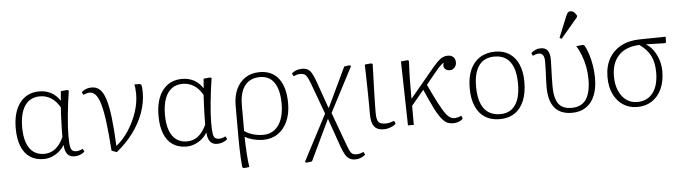

<svg xmlns="http://www.w3.org/2000/svg" viewBox="-56 -1029 5354 1507"><g transform="rotate(-5 2621.5 -275.5)"><path d="M253 14Q190 14 145.5 -16Q101 -46 78 -104Q55 -162 55 -245Q55 -373 110.5 -445.5Q166 -518 264 -518Q316 -518 357 -496Q398 -474 425 -432H427L433 -505L484 -510L496 -504Q489 -463 483 -414.5Q477 -366 472 -317.5Q467 -269 464.5 -226.5Q462 -184 462 -154Q462 -100 466 -72.5Q470 -45 481 -35Q492 -25 514 -25Q524 -25 537 -28.5Q550 -32 565 -39L576 -16Q562 -3 540.5 5.5Q519 14 495 14Q459 14 439.5 -10.5Q420 -35 418 -82H417Q401 -54 374.5 -32Q348 -10 316.5 2Q285 14 253 14ZM260 -26Q310 -26 348 -55Q386 -84 414 -145Q414 -168 414.5 -195Q415 -222 416 -252Q417 -282 418.5 -314Q420 -346 422 -378Q394 -428 354 -453.5Q314 -479 266 -479Q214 -479 178.5 -452.5Q143 -426 124.5 -374.5Q106 -323 106 -249Q106 -177 124 -127Q142 -77 176.5 -51.5Q211 -26 260 -26Z M829 10 789 -5Q780 -133 769 -222.5Q758 -312 742.5 -368Q727 -424 706 -449Q685 -474 658 -474Q637 -474 607 -461L596 -483Q612 -498 632.5 -505.5Q653 -513 677 -513Q714 -513 740 -489.5Q766 -466 784 -411Q802 -356 813 -265Q824 -174 830 -40H832Q886 -83 928.5 -148.5Q971 -214 995.5 -287.5Q1020 -361 1020 -429Q1020 -454 1018 -475Q1016 -496 1012 -507H1055L1066 -501Q1070 -491 1071.5 -476Q1073 -461 1073 -441Q1073 -360 1044 -279.5Q1015 -199 960.5 -125.5Q906 -52 829 10Z M1378 14Q1315 14 1270.5 -16Q1226 -46 1203 -104Q1180 -162 1180 -245Q1180 -373 1235.5 -445.5Q1291 -518 1389 -518Q1441 -518 1482 -496Q1523 -474 1550 -432H1552L1558 -505L1609 -510L1621 -504Q1614 -463 1608 -414.5Q1602 -366 1597 -317.5Q1592 -269 1589.5 -226.5Q1587 -184 1587 -154Q1587 -100 1591 -72.5Q1595 -45 1606 -35Q1617 -25 1639 -25Q1649 -25 1662 -28.5Q1675 -32 1690 -39L1701 -16Q1687 -3 1665.5 5.5Q1644 14 1620 14Q1584 14 1564.5 -10.5Q1545 -35 1543 -82H1542Q1526 -54 1499.5 -32Q1473 -10 1441.5 2Q1410 14 1378 14ZM1385 -26Q1435 -26 1473 -55Q1511 -84 1539 -145Q1539 -168 1539.5 -195Q1540 -222 1541 -252Q1542 -282 1543.5 -314Q1545 -346 1547 -378Q1519 -428 1479 -453.5Q1439 -479 1391 -479Q1339 -479 1303.5 -452.5Q1268 -426 1249.5 -374.5Q1231 -323 1231 -249Q1231 -177 1249 -127Q1267 -77 1301.5 -51.5Q1336 -26 1385 -26Z M1813 222 1800 215Q1797 188 1794.5 146.5Q1792 105 1791 56.5Q1790 8 1790 -39V-271Q1790 -347 1815.5 -402Q1841 -457 1888 -487.5Q1935 -518 2000 -518Q2098 -518 2150 -449.5Q2202 -381 2202 -254Q2202 -173 2174.5 -112.5Q2147 -52 2098 -19Q2049 14 1982 14Q1958 14 1930 9Q1902 4 1878 -4.5Q1854 -13 1841 -22H1839Q1839 6 1840.5 39.5Q1842 73 1844 107.5Q1846 142 1849 170.5Q1852 199 1855 217ZM1987 -25Q2038 -25 2075 -53Q2112 -81 2131.5 -132.5Q2151 -184 2151 -255Q2151 -364 2112.5 -421.5Q2074 -479 2000 -479Q1922 -479 1880.5 -426Q1839 -373 1839 -272V-68Q1857 -55 1881 -45Q1905 -35 1932 -30Q1959 -25 1987 -25Z M2691 230Q2664 230 2645.5 220Q2627 210 2612 186Q2597 162 2582 119L2504 -103H2501L2349 216L2307 222L2293 216L2484 -149L2395 -391Q2382 -426 2371.5 -444.5Q2361 -463 2349 -469.5Q2337 -476 2317 -476Q2305 -476 2291.5 -472.5Q2278 -469 2264 -462L2252 -485Q2266 -499 2287.5 -507Q2309 -515 2331 -515Q2360 -515 2377.5 -506Q2395 -497 2409.5 -472.5Q2424 -448 2440 -403L2514 -193H2518L2666 -504L2707 -510L2720 -504L2535 -149L2629 107Q2642 143 2651.5 161Q2661 179 2673 185Q2685 191 2704 191Q2715 191 2728.5 187.5Q2742 184 2758 177L2769 200Q2755 213 2733.5 221.5Q2712 230 2691 230Z M2932 14Q2881 14 2857.5 -16.5Q2834 -47 2834 -114Q2834 -138 2834 -169.5Q2834 -201 2833.5 -236Q2833 -271 2832.5 -307.5Q2832 -344 2831 -379.5Q2830 -415 2829.5 -447Q2829 -479 2828 -505L2878 -510L2890 -504Q2889 -466 2887.5 -422Q2886 -378 2884.5 -332.5Q2883 -287 2882 -245Q2881 -203 2880.5 -171Q2880 -139 2880 -121Q2880 -67 2894.5 -48.5Q2909 -30 2950 -30Q2967 -30 2980.5 -33Q2994 -36 3018 -45L3029 -23Q3020 -12 3004 -4Q2988 4 2969.5 9Q2951 14 2932 14Z M3478 14Q3455 14 3436.5 6.5Q3418 -1 3401 -19Q3384 -37 3366 -66Q3354 -84 3337 -118Q3320 -152 3302 -192Q3284 -232 3268 -268L3170 -150V0H3124L3113 -505L3165 -510L3176 -504Q3174 -465 3172.5 -433.5Q3171 -402 3170.5 -370Q3170 -338 3170 -298.5Q3170 -259 3170 -205L3341 -411Q3377 -455 3400.5 -478Q3424 -501 3442.5 -509.5Q3461 -518 3483 -518Q3510 -518 3526 -502.5Q3542 -487 3542 -461Q3542 -436 3527 -419.5Q3512 -403 3489 -403Q3461 -403 3448 -421.5Q3435 -440 3447 -465Q3441 -464 3430 -455Q3419 -446 3404 -430Q3389 -414 3370 -390L3300 -304Q3319 -263 3336.5 -227Q3354 -191 3370.5 -159.5Q3387 -128 3404 -99Q3420 -73 3434 -56.5Q3448 -40 3462.5 -32.5Q3477 -25 3493 -25Q3505 -25 3520.5 -29Q3536 -33 3547 -39L3557 -16Q3548 -6 3535 1Q3522 8 3508 11Q3494 14 3478 14Z M3846 14Q3778 14 3730.5 -16.5Q3683 -47 3657.5 -106Q3632 -165 3632 -249Q3632 -334 3658.5 -393.5Q3685 -453 3735.5 -485Q3786 -517 3856 -517Q3921 -517 3967.5 -486.5Q4014 -456 4039 -398.5Q4064 -341 4064 -262Q4064 -174 4038.5 -112.5Q4013 -51 3964.5 -18.5Q3916 14 3846 14ZM3854 -25Q3932 -25 3972.5 -82.5Q4013 -140 4013 -249Q4013 -326 3994.5 -376.5Q3976 -427 3939.5 -453Q3903 -479 3847 -479Q3766 -479 3724.5 -422.5Q3683 -366 3683 -258Q3683 -143 3726 -84Q3769 -25 3854 -25Z M4416 14Q4325 14 4279.5 -41Q4234 -96 4234 -206Q4234 -239 4235.5 -268Q4237 -297 4238.5 -330Q4240 -363 4240 -407Q4240 -439 4229 -455.5Q4218 -472 4196 -472Q4185 -472 4173.5 -468.5Q4162 -465 4148 -459L4138 -481Q4156 -497 4174.5 -504.5Q4193 -512 4214 -512Q4251 -512 4268.5 -489Q4286 -466 4286 -419Q4286 -391 4285 -368.5Q4284 -346 4283.5 -324.5Q4283 -303 4282 -275.5Q4281 -248 4281 -210Q4281 -145 4295 -104Q4309 -63 4338.5 -44Q4368 -25 4416 -25Q4493 -25 4530 -78Q4567 -131 4567 -240Q4567 -288 4558 -335.5Q4549 -383 4532.5 -426.5Q4516 -470 4494 -504L4547 -510L4558 -504Q4575 -477 4589 -434Q4603 -391 4611 -340.5Q4619 -290 4619 -242Q4619 -161 4595 -103.5Q4571 -46 4525.5 -16Q4480 14 4416 14ZM4385 -572 4369 -581 4433 -738Q4442 -759 4449 -770Q4456 -781 4474 -781Q4488 -781 4498 -772.5Q4508 -764 4520 -745V-732Z M4931 13Q4867 13 4819 -18.5Q4771 -50 4744 -107Q4717 -164 4717 -240Q4717 -324 4750.5 -384.5Q4784 -445 4846.5 -479Q4909 -513 4995 -514L5199 -517V-473L5188 -467L5041 -471V-470Q5073 -451 5097.5 -416.5Q5122 -382 5136 -339Q5150 -296 5150 -250Q5150 -170 5123 -111Q5096 -52 5046.5 -19.5Q4997 13 4931 13ZM4933 -26Q5013 -26 5057 -83.5Q5101 -141 5101 -245Q5101 -323 5074.5 -376Q5048 -429 4988 -471L4976 -470Q4876 -463 4822 -404Q4768 -345 4768 -242Q4768 -178 4789 -129Q4810 -80 4847 -53Q4884 -26 4933 -26Z"/></g></svg>

Font: Literata 18pt ExtraLight
Style: Regular
Weight: 250
Designer: Latin by Veronika Burian and Jose Scaglione. Greek by Irene Vlachou. Cyrillic by Vera Evstafieva.
Foundry: TypeTogether
Version: Version 3.103;gftools[0.9.29]